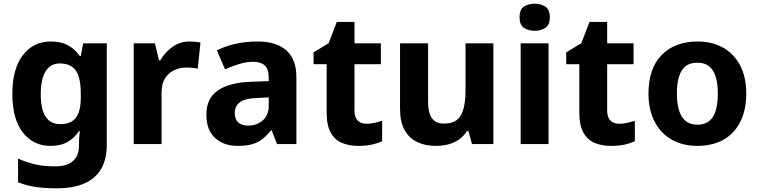

<svg xmlns="http://www.w3.org/2000/svg" viewBox="-20 -781 4114 1041"><path d="M285 240Q222 240 172 232.5Q122 225 78 207V79Q123 99 170.5 110Q218 121 280 121Q343 121 375.5 92Q408 63 408 12V-3Q408 -15 409.5 -35Q411 -55 413 -70H408Q385 -34 347.5 -12Q310 10 254 10Q160 10 103.5 -63Q47 -136 47 -272Q47 -408 104 -482Q161 -556 255 -556Q312 -556 350 -534.5Q388 -513 413 -477H418L431 -546H559V4Q559 81 529 133.5Q499 186 438.5 213Q378 240 285 240ZM307 -108Q337 -108 358 -117Q379 -126 392 -143.5Q405 -161 411.5 -188Q418 -215 418 -252V-274Q418 -329 407 -365Q396 -401 371 -419Q346 -437 304 -437Q254 -437 227.5 -394.5Q201 -352 201 -270Q201 -188 227.5 -148Q254 -108 307 -108Z M705 0V-546H820L842 -454H849Q874 -497 915 -526.5Q956 -556 1007 -556Q1022 -556 1039.5 -554.5Q1057 -553 1067 -550L1052 -409Q1041 -411 1026 -413Q1011 -415 990 -415Q959 -415 928 -402Q897 -389 876.5 -359Q856 -329 856 -277V0Z M1267 10Q1195 10 1147 -32Q1099 -74 1099 -161Q1099 -247 1161 -290.5Q1223 -334 1346 -338L1437 -341V-358Q1437 -407 1415 -426.5Q1393 -446 1353 -446Q1316 -446 1277 -434Q1238 -422 1200 -405L1156 -508Q1199 -530 1254.5 -543Q1310 -556 1376 -556Q1479 -556 1533 -507.5Q1587 -459 1587 -364V0H1482L1453 -74H1449Q1426 -45 1401.5 -26Q1377 -7 1345 1.5Q1313 10 1267 10ZM1324 -100Q1372 -100 1404.5 -128Q1437 -156 1437 -208V-253L1380 -250Q1309 -248 1281 -227Q1253 -206 1253 -168Q1253 -133 1272.5 -116.5Q1292 -100 1324 -100Z M1922 10Q1873 10 1834.5 -6Q1796 -22 1773.5 -61.5Q1751 -101 1751 -172V-433H1680V-497L1762 -547L1806 -662H1902V-546H2045V-433H1902V-181Q1902 -145 1919.5 -127.5Q1937 -110 1967 -110Q1990 -110 2011.5 -115Q2033 -120 2052 -126V-15Q2028 -4 1996.5 3Q1965 10 1922 10Z M2343 10Q2285 10 2241.5 -11Q2198 -32 2173.5 -76Q2149 -120 2149 -190V-546H2301V-228Q2301 -170 2321.5 -140.5Q2342 -111 2387 -111Q2455 -111 2479.5 -157Q2504 -203 2504 -290V-546H2655V0H2539L2520 -70H2511Q2494 -42 2467.5 -24Q2441 -6 2409.5 2Q2378 10 2343 10Z M2803 0V-546H2954V0ZM2879 -614Q2845 -614 2821 -630Q2797 -646 2797 -687Q2797 -730 2821 -745.5Q2845 -761 2879 -761Q2912 -761 2936.5 -745.5Q2961 -730 2961 -687Q2961 -646 2936.5 -630Q2912 -614 2879 -614Z M3292 10Q3243 10 3204.5 -6Q3166 -22 3143.5 -61.5Q3121 -101 3121 -172V-433H3050V-497L3132 -547L3176 -662H3272V-546H3415V-433H3272V-181Q3272 -145 3289.5 -127.5Q3307 -110 3337 -110Q3360 -110 3381.5 -115Q3403 -120 3422 -126V-15Q3398 -4 3366.5 3Q3335 10 3292 10Z M3760 10Q3683 10 3623.5 -23Q3564 -56 3530 -120Q3496 -184 3496 -274Q3496 -410 3567.5 -483Q3639 -556 3763 -556Q3840 -556 3899 -523.5Q3958 -491 3992 -428Q4026 -365 4026 -274Q4026 -184 3993.5 -120Q3961 -56 3901.5 -23Q3842 10 3760 10ZM3762 -105Q3801 -105 3825.5 -125Q3850 -145 3861 -183Q3872 -221 3872 -274Q3872 -328 3860.5 -365Q3849 -402 3825 -421.5Q3801 -441 3761 -441Q3702 -441 3676 -398Q3650 -355 3650 -275Q3650 -221 3661.5 -183Q3673 -145 3697.5 -125Q3722 -105 3762 -105Z"/></svg>

Font: Noto Sans Symbols
Style: Bold
Weight: 700
Version: Version 2.002